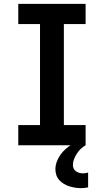

<svg xmlns="http://www.w3.org/2000/svg" viewBox="-20 -755 540 998"><path d="M75 0V-105H188V-630H75V-735H425V-630H312V-105H425V0ZM401 223Q386 223 370.5 220.5Q355 218 340.5 213.5Q326 209 312.5 201Q299 193 288.5 181.5Q278 170 273 155.5Q268 141 268 125Q268 105 275 86Q282 67 293.5 50.5Q305 34 320 20.5Q335 7 352 -3.5Q369 -14 387.5 -21.5Q406 -29 425 -34V0Q411 8 399.5 19Q388 30 379.5 43.5Q371 57 365 72Q359 87 359 103Q359 113 363 121.5Q367 130 375 135.5Q383 141 392 143.5Q401 146 411 146Q418 146 424.5 145Q431 144 438 142V219Q429 221 419.5 222Q410 223 401 223Z"/></svg>

Font: Iosevka Curly Slab Extrabold
Style: Regular
Weight: 800
Monospace: yes
Designer: Belleve Invis
Foundry: Belleve Invis
Version: Version 22.1.2; ttfautohint (v1.8.4)